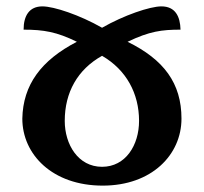

<svg xmlns="http://www.w3.org/2000/svg" viewBox="-20 -569 640 602"><path d="M113 -549C72 -549 54 -520 54 -476C117 -476 158 -469 221 -438C109 -380 52 -303 50 -197C50 -85 144 13 302 13C456 13 549 -84 549 -197C549 -308 494 -382 380 -438C449 -471 487 -476 546 -476C545 -517 530 -549 486 -549C450 -549 368 -521 300 -482C230 -522 149 -549 113 -549ZM300 -394C376 -350 416 -276 416 -190C416 -114 374 -46 300 -46C225 -46 183 -116 183 -190C183 -279 223 -351 300 -394Z"/></svg>

Font: Noto Serif Georgian SemiBold
Style: Regular
Weight: 600
Designer: Monotype Design Team, Akaki Razmadze
Foundry: Google LLC
Version: Version 2.003